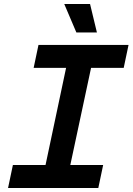

<svg xmlns="http://www.w3.org/2000/svg" viewBox="-20 -933 658 953"><path d="M20 0 44 -114H206L308 -596H147L171 -710H618L594 -596H432L329 -114H492L468 0ZM359 -772 299 -913H427L461 -772Z"/></svg>

Font: Geist Mono SemiBold
Style: Italic
Weight: 600
Italic angle: -12°
Monospace: yes
Designer: Basement.studio, Andrés Briganti, Mateo Zaragoza
Foundry: Basement.studio, Vercel, Andrés Briganti, Guido Ferreyra, Mateo Zaragoza
Version: Version 1.500; ttfautohint (v1.8.4.7-5d5b)